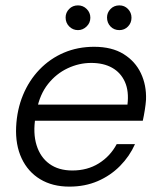

<svg xmlns="http://www.w3.org/2000/svg" viewBox="-20 -682 591 714"><path d="M238 12Q175 12 129.5 -15.5Q84 -43 60.5 -93Q37 -143 40 -210Q43 -274 65.5 -328.5Q88 -383 127 -423.5Q166 -464 217.5 -486Q269 -508 330 -508Q396 -508 439.5 -481Q483 -454 504 -409.5Q525 -365 523 -311Q522 -295 518.5 -273Q515 -251 511 -233H96L106 -293H454Q460 -343 444.5 -377.5Q429 -412 397 -430Q365 -448 319 -448Q274 -448 231.5 -428Q189 -408 158.5 -369.5Q128 -331 117 -274L112 -247Q102 -187 116 -142Q130 -97 164 -72.5Q198 -48 249 -48Q305 -48 347.5 -74.5Q390 -101 414 -146H482Q462 -101 426.5 -65Q391 -29 343.5 -8.5Q296 12 238 12ZM270 -570Q251 -570 237.5 -583.5Q224 -597 224 -617Q224 -635 237 -648.5Q250 -662 270 -662Q289 -662 302.5 -648.5Q316 -635 316 -616Q316 -597 302 -583.5Q288 -570 270 -570ZM424 -570Q404 -570 391 -583.5Q378 -597 378 -617Q378 -635 391 -648.5Q404 -662 424 -662Q443 -662 456 -648.5Q469 -635 469 -616Q469 -597 456 -583.5Q443 -570 424 -570Z"/></svg>

Font: DM Sans 28pt Light
Style: Italic
Weight: 300
Italic angle: -10°
Version: Version 4.004;gftools[0.9.30]